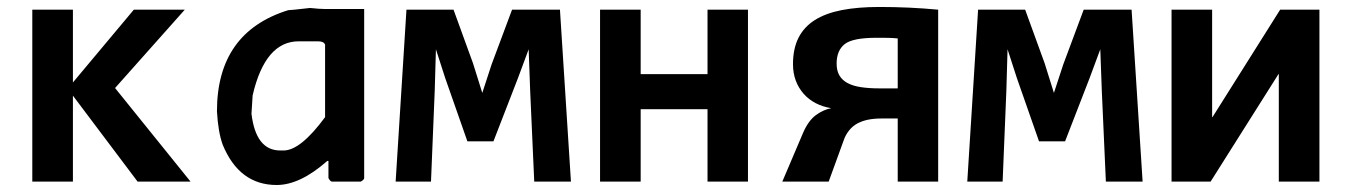

<svg xmlns="http://www.w3.org/2000/svg" viewBox="-20 -524 3889 554"><path d="M377 0 190.4 -248V0H73.2V-496.1H190.4V-286.1L366.2 -496.1H513.2L312 -270L529.8 0Z M1030.8 -498V-10.3Q1030.8 -5.4 1021 0H938Q933.1 0 927.7 -10.3V-59.6H924.3Q845.7 9.8 778.3 9.8Q670.4 9.8 622.6 -106.4Q609.4 -142.6 606 -202.6Q606 -430.7 811.5 -494.6Q818.8 -494.6 874.5 -501Q902.8 -498 918 -498ZM705.6 -195.8Q718.3 -89.8 788.6 -89.8H798.3Q847.2 -89.8 918 -186V-395Q914.6 -404.8 897.9 -404.8H841.8Q745.1 -404.8 709 -249Z M1521.5 0 1509.8 -261.2 1505.4 -381.8 1474.6 -298.8 1403.8 -116.2H1328.6L1264.6 -298.8L1237.8 -381.8L1234.4 -263.2L1223.6 0H1121.6L1152.8 -496.1H1288.6L1344.7 -341.8L1371.6 -255.9L1398.4 -337.9L1457.5 -496.1H1595.7L1627.4 0Z M2021.5 0V-209H1828.6V0H1711.4V-496.1H1828.6V-310.1H2021.5V-496.1H2138.2V0Z M2297.4 -141.1Q2312.5 -175.8 2334 -191.7Q2355.5 -207.5 2378.4 -211.9Q2354 -215.8 2333.7 -226.3Q2313.5 -236.8 2298.8 -253.4Q2284.2 -270 2276.1 -291.5Q2268.1 -313 2268.1 -338.9Q2268.1 -383.3 2283.9 -414.8Q2299.8 -446.3 2331.1 -466.1Q2362.3 -485.8 2408.9 -494.9Q2455.6 -503.9 2517.1 -503.9Q2560.1 -503.9 2602.5 -502Q2645 -500 2687 -496.1V0H2570.3V-182.1H2523.4Q2502 -182.1 2485.1 -178.7Q2468.3 -175.3 2454.3 -168Q2440.4 -160.6 2429.9 -147.5Q2419.4 -134.3 2414.1 -118.2L2371.1 0H2237.3ZM2394 -340.8Q2394 -319.8 2402.1 -306.2Q2410.2 -292.5 2425.8 -284.2Q2441.4 -275.9 2464.4 -272.5Q2487.3 -269 2517.1 -269H2570.3V-413.1Q2556.2 -414.6 2541.3 -414.8Q2526.4 -415 2509.3 -415Q2439.9 -415 2417 -396.5Q2394 -377.9 2394 -340.8Z M3170.9 0 3159.2 -261.2 3154.8 -381.8 3124 -298.8 3053.2 -116.2H2978L2914.1 -298.8L2887.2 -381.8L2883.8 -263.2L2873 0H2771L2802.2 -496.1H2938L2994.1 -341.8L3021 -255.9L3047.9 -337.9L3106.9 -496.1H3245.1L3276.9 0Z M3669.9 0V-310.1H3668.9L3473.1 0H3360.4V-496.1H3477.5V-186H3478.5L3673.8 -496.1H3787.1V0Z"/></svg>

Font: Code New Roman
Style: Bold
Weight: 700
Monospace: yes
Designer: Sam Radian
Foundry: Code New Roman
Version: Version 1.508 October 19, 2014